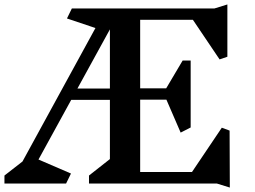

<svg xmlns="http://www.w3.org/2000/svg" viewBox="-22 -824 1146 863"><path d="M953 1H378V-35L472 -109V-375H298L151 -107L297 -44L275 1H-2V-35L79 -98L407 -698L279 -741L301 -786H942L1000 -804V-569L965 -557L845 -735H608V-427H725L799 -552H835V-251L790 -228L726 -376H608V-51H841L975 -250L1010 -237L1011 19ZM472 -692 326 -426H472Z"/></svg>

Font: Inknut Antiqua Medium
Style: Regular
Weight: 500
Designer: Claus Eggers Sørensen
Foundry: Claus Eggers Sørensen
Version: Version 1.003; ttfautohint (v1.8.2) -l 8 -r 50 -G 200 -x 14 